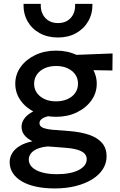

<svg xmlns="http://www.w3.org/2000/svg" viewBox="-20 -780 638 1024"><path d="M271.5 225Q216 225 171.5 215.2Q127 205.5 95.8 187Q64.5 168.5 48 142.5Q31.5 116.5 31.5 84.5Q31.5 59 45.2 36.5Q59 14 86.2 -2.2Q113.5 -18.5 153 -26.5Q123.5 -41.5 109.2 -60.5Q95 -79.5 95 -104Q95 -125 107.2 -143.8Q119.5 -162.5 142.2 -177.2Q165 -192 196 -201.5Q227 -211 264.5 -212.5L288.5 -164.5Q257.5 -165 235.8 -159.8Q214 -154.5 202.2 -145.2Q190.5 -136 190.5 -123Q190.5 -106 210 -98.2Q229.5 -90.5 265 -87.5L350 -81Q412.5 -76 456.8 -60.5Q501 -45 524.8 -17Q548.5 11 548.5 54Q548.5 90.5 528.8 121.8Q509 153 472.2 176Q435.5 199 384.5 212Q333.5 225 271.5 225ZM282.5 149Q357 149 399.8 126.8Q442.5 104.5 442.5 69Q442.5 42 414 27Q385.5 12 327 8L236 1Q204 3.5 180.8 13Q157.5 22.5 145.5 37.5Q133.5 52.5 133.5 71.5Q133.5 94.5 151.5 112Q169.5 129.5 203 139.2Q236.5 149 282.5 149ZM279 -157Q217 -157 167.8 -180.5Q118.5 -204 90 -244Q61.5 -284 61.5 -333.5Q61.5 -383 90.2 -423Q119 -463 168.2 -486.5Q217.5 -510 279 -510Q340.5 -510 389.5 -486.5Q438.5 -463 467.2 -423Q496 -383 496 -333.5Q496 -284.5 467.5 -244.5Q439 -204.5 390 -180.8Q341 -157 279 -157ZM279 -239.5Q313 -239.5 339.5 -251.2Q366 -263 381 -284.2Q396 -305.5 396 -333.5Q396 -375.5 363.2 -401.8Q330.5 -428 279 -428Q244.5 -428 218.2 -416Q192 -404 177 -382.8Q162 -361.5 162 -333.5Q162 -292 194.8 -265.8Q227.5 -239.5 279 -239.5ZM356 -408 315 -484.5 580.5 -495 579.5 -404ZM289.5 -580Q234 -580 192 -603Q150 -626 127 -666.5Q104 -707 105.5 -759.5H197.5Q195.5 -713.5 220.8 -685.2Q246 -657 289.5 -657Q333 -657 358 -685.2Q383 -713.5 380.5 -759.5H473Q474 -707.5 450.8 -667Q427.5 -626.5 385.8 -603.2Q344 -580 289.5 -580Z"/></svg>

Font: Geologica Cursive
Style: Regular
Weight: 400
Designer: Sindre Bremnes, Frode Helland
Foundry: Monokrom Skriftforlag AS
Version: Version 1.010;gftools[0.9.28]